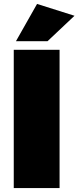

<svg xmlns="http://www.w3.org/2000/svg" viewBox="-20 -954 398 974"><path d="M49.8 0V-701.2H282.2V0ZM61 -745.1 168 -934.1 357.9 -874 221.2 -745.1Z"/></svg>

Font: Trueno Black
Style: Regular
Weight: 900
Designer: Julieta Ulanovsky
Foundry: Julieta Ulanovsky
Version: Version 3.001b | FøM Fix